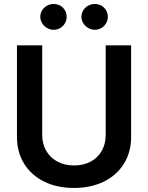

<svg xmlns="http://www.w3.org/2000/svg" viewBox="-20 -935 745 966"><path d="M639.6 -707V-245.1Q639.6 -169.9 603.8 -111.8Q567.9 -53.7 502.7 -21.5Q437.5 10.7 352.5 10.7Q267.1 10.7 201.9 -21.5Q136.7 -53.7 101.1 -111.8Q65.4 -169.9 65.4 -245.1V-707H192.4V-255.9Q192.4 -211.4 212.2 -176.8Q231.9 -142.1 268.3 -122.3Q304.7 -102.5 352.5 -102.5Q400.4 -102.5 436.5 -122.1Q472.7 -141.6 492.2 -176.5Q511.7 -211.4 511.7 -255.9V-707ZM182.6 -850.6Q182.6 -868.2 191.9 -883.1Q201.2 -897.9 216.6 -906.5Q231.9 -915 250 -915Q277.8 -915 296.6 -896.5Q315.4 -877.9 315.4 -850.6Q315.4 -833 306.9 -818.1Q298.3 -803.2 283.2 -794.2Q268.1 -785.2 250 -785.2Q232.4 -785.2 216.8 -794.2Q201.2 -803.2 191.9 -818.4Q182.6 -833.5 182.6 -850.6ZM389.6 -850.6Q389.6 -868.2 398.9 -883.1Q408.2 -897.9 423.6 -906.5Q439 -915 457 -915Q484.9 -915 503.7 -896.5Q522.5 -877.9 522.5 -850.6Q522.5 -833 513.9 -818.1Q505.4 -803.2 490.2 -794.2Q475.1 -785.2 457 -785.2Q439.5 -785.2 423.8 -794.2Q408.2 -803.2 398.9 -818.4Q389.6 -833.5 389.6 -850.6Z"/></svg>

Font: Pretendard GOV SemiBold
Style: Regular
Weight: 600
Designer: Base glyphs from Inter by Rasmus Andersson; Hangeul glyphs from Noto Sans CJK(Source Han Sans) by Jang Soo-young and Kan
Foundry: Kil Hyung-jin
Version: Version 1.309